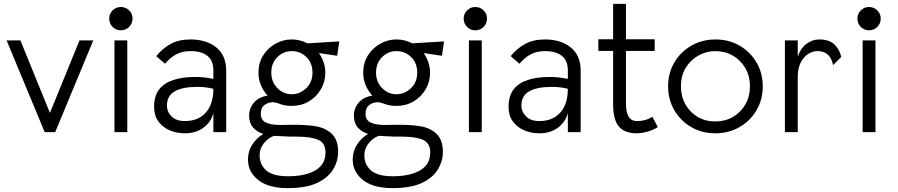

<svg xmlns="http://www.w3.org/2000/svg" viewBox="-20 -680 4620 988"><path d="M210 0 14 -472H85L237 -99L389 -472H460L264 0Z M569 0V-472H635V0ZM602 -524Q577 -524 559.5 -541.5Q542 -559 542 -585Q542 -609 559.5 -626.5Q577 -644 602 -644Q627 -644 644.5 -626.5Q662 -609 662 -585Q662 -559 644.5 -541.5Q627 -524 602 -524Z M931 6Q889 6 853 -9.5Q817 -25 795 -55Q773 -85 773 -130Q773 -187 799.5 -220.5Q826 -254 873.5 -269Q921 -284 983 -284Q1033 -284 1078 -274V-317Q1078 -368 1047.5 -392.5Q1017 -417 960 -417Q918 -417 887 -400.5Q856 -384 829 -352L784 -391Q814 -429 856.5 -453Q899 -477 960 -477Q1043 -477 1093.5 -435.5Q1144 -394 1144 -317V0H1078V-99Q1068 -55 1029 -24.5Q990 6 931 6ZM931 -57Q1000 -57 1039 -100.5Q1078 -144 1078 -223Q1041 -233 996 -233Q919 -233 879 -210Q839 -187 839 -137Q839 -105 863 -81Q887 -57 931 -57Z M1720 101Q1720 149 1694 192Q1668 235 1611.5 261.5Q1555 288 1461 288Q1361 288 1308.5 246Q1256 204 1256 141Q1256 99 1277.5 65Q1299 31 1335 9Q1302 -1 1282 -24Q1262 -47 1262 -86Q1262 -123 1287 -152Q1312 -181 1357 -188Q1335 -212 1322.5 -242Q1310 -272 1310 -306Q1310 -356 1334 -394.5Q1358 -433 1397.5 -455Q1437 -477 1481 -477Q1524 -477 1562 -457L1726 -467L1715 -393L1621 -407Q1636 -386 1645 -360Q1654 -334 1654 -306Q1654 -259 1631 -220Q1608 -181 1569 -158Q1530 -135 1481 -135Q1462 -135 1446 -138Q1430 -141 1406 -150Q1399 -152 1391 -153.5Q1383 -155 1374 -153Q1355 -151 1338.5 -137.5Q1322 -124 1322 -94Q1322 -62 1348.5 -49.5Q1375 -37 1422 -37L1493 -38Q1564 -38 1612 -29Q1660 -19 1690 11.5Q1720 42 1720 101ZM1481 -195Q1523 -195 1555.5 -226Q1588 -257 1588 -306Q1588 -356 1556.5 -386.5Q1525 -417 1481 -417Q1438 -417 1407 -386Q1376 -355 1376 -306Q1376 -259 1407 -227Q1438 -195 1481 -195ZM1316 117Q1315 165 1349 196Q1383 227 1462 227Q1551 227 1603 196.5Q1655 166 1655 105Q1655 56 1617.5 39.5Q1580 23 1505 23H1472Q1449 22 1428.5 21Q1408 20 1390 19Q1361 29 1338.5 56.5Q1316 84 1316 117Z M2259 101Q2259 149 2233 192Q2207 235 2150.5 261.5Q2094 288 2000 288Q1900 288 1847.5 246Q1795 204 1795 141Q1795 99 1816.5 65Q1838 31 1874 9Q1841 -1 1821 -24Q1801 -47 1801 -86Q1801 -123 1826 -152Q1851 -181 1896 -188Q1874 -212 1861.5 -242Q1849 -272 1849 -306Q1849 -356 1873 -394.5Q1897 -433 1936.5 -455Q1976 -477 2020 -477Q2063 -477 2101 -457L2265 -467L2254 -393L2160 -407Q2175 -386 2184 -360Q2193 -334 2193 -306Q2193 -259 2170 -220Q2147 -181 2108 -158Q2069 -135 2020 -135Q2001 -135 1985 -138Q1969 -141 1945 -150Q1938 -152 1930 -153.5Q1922 -155 1913 -153Q1894 -151 1877.5 -137.5Q1861 -124 1861 -94Q1861 -62 1887.5 -49.5Q1914 -37 1961 -37L2032 -38Q2103 -38 2151 -29Q2199 -19 2229 11.5Q2259 42 2259 101ZM2020 -195Q2062 -195 2094.5 -226Q2127 -257 2127 -306Q2127 -356 2095.5 -386.5Q2064 -417 2020 -417Q1977 -417 1946 -386Q1915 -355 1915 -306Q1915 -259 1946 -227Q1977 -195 2020 -195ZM1855 117Q1854 165 1888 196Q1922 227 2001 227Q2090 227 2142 196.5Q2194 166 2194 105Q2194 56 2156.5 39.5Q2119 23 2044 23H2011Q1988 22 1967.5 21Q1947 20 1929 19Q1900 29 1877.5 56.5Q1855 84 1855 117Z M2393 0V-472H2459V0ZM2426 -524Q2401 -524 2383.5 -541.5Q2366 -559 2366 -585Q2366 -609 2383.5 -626.5Q2401 -644 2426 -644Q2451 -644 2468.5 -626.5Q2486 -609 2486 -585Q2486 -559 2468.5 -541.5Q2451 -524 2426 -524Z M2755 6Q2713 6 2677 -9.5Q2641 -25 2619 -55Q2597 -85 2597 -130Q2597 -187 2623.5 -220.5Q2650 -254 2697.5 -269Q2745 -284 2807 -284Q2857 -284 2902 -274V-317Q2902 -368 2871.5 -392.5Q2841 -417 2784 -417Q2742 -417 2711 -400.5Q2680 -384 2653 -352L2608 -391Q2638 -429 2680.5 -453Q2723 -477 2784 -477Q2867 -477 2917.5 -435.5Q2968 -394 2968 -317V0H2902V-99Q2892 -55 2853 -24.5Q2814 6 2755 6ZM2755 -57Q2824 -57 2863 -100.5Q2902 -144 2902 -223Q2865 -233 2820 -233Q2743 -233 2703 -210Q2663 -187 2663 -137Q2663 -105 2687 -81Q2711 -57 2755 -57Z M3256 6Q3196 6 3165.5 -28Q3135 -62 3135 -146V-418H3059V-478H3135V-660H3201V-478H3349V-418H3201V-151Q3201 -103 3214.5 -80Q3228 -57 3260 -57Q3303 -57 3337 -79L3365 -26Q3344 -12 3313 -3Q3282 6 3256 6Z M3661 6Q3593 6 3538 -25.5Q3483 -57 3450.5 -112Q3418 -167 3418 -236Q3418 -304 3450 -358.5Q3482 -413 3537.5 -445Q3593 -477 3661 -477Q3731 -477 3786 -445Q3841 -413 3873 -358.5Q3905 -304 3905 -236Q3905 -167 3872.5 -112Q3840 -57 3784.5 -25.5Q3729 6 3661 6ZM3661 -55Q3711 -55 3751 -78Q3791 -101 3815 -141.5Q3839 -182 3839 -236Q3839 -290 3814.5 -331Q3790 -372 3750 -394.5Q3710 -417 3661 -417Q3615 -417 3574.5 -394.5Q3534 -372 3509 -331.5Q3484 -291 3484 -236Q3484 -184 3507 -143Q3530 -102 3570 -78.5Q3610 -55 3661 -55Z M4019 0V-472H4085V-388Q4099 -431 4129.5 -454Q4160 -477 4195 -477Q4248 -477 4274.5 -450.5Q4301 -424 4309 -387L4267 -345Q4259 -383 4238.5 -400Q4218 -417 4188 -417Q4146 -417 4115.5 -381.5Q4085 -346 4085 -282V0Z M4419 0V-472H4485V0ZM4452 -524Q4427 -524 4409.5 -541.5Q4392 -559 4392 -585Q4392 -609 4409.5 -626.5Q4427 -644 4452 -644Q4477 -644 4494.5 -626.5Q4512 -609 4512 -585Q4512 -559 4494.5 -541.5Q4477 -524 4452 -524Z"/></svg>

Font: Lil Grotesk
Style: Regular
Weight: 400
Designer: Bastien Sozeau
Foundry: NBR — Bastien Sozeau
Version: Version 4.002; ttfautohint (v1.8.4.7-5d5b)